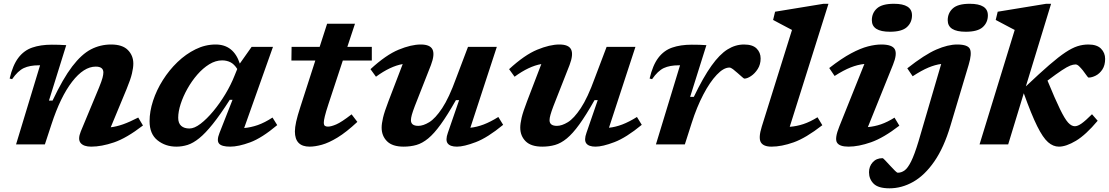

<svg xmlns="http://www.w3.org/2000/svg" viewBox="-20 -764 5868 1016"><path d="M44 -345 31 -348.5Q47.5 -419 77 -458Q106.5 -497 150.5 -512.2Q194.5 -527.5 254 -527.5Q275.5 -527.5 291.5 -527Q307.5 -526.5 330.5 -525L239 -231.5H258Q313 -348 362.2 -412.5Q411.5 -477 461.2 -502.8Q511 -528.5 568 -528.5Q628 -528.5 656.8 -499.2Q685.5 -470 685.5 -427.5Q685.5 -405.5 678.2 -374.8Q671 -344 650 -293L566 -90.5Q596.5 -94 631.2 -106.2Q666 -118.5 711.5 -142L736.5 -100Q649.5 -33 583.2 -10.5Q517 12 462.5 12Q423 12 406.8 -7.2Q390.5 -26.5 407.5 -68.5L504 -300.5Q518 -335 522.5 -352.2Q527 -369.5 527 -380.5Q527 -411.5 486.5 -411.5Q423.5 -411.5 361.8 -331.8Q300 -252 252.5 -106.5L217.5 0H65L192 -418.5H186Q137.5 -418.5 106 -403.8Q74.5 -389 44 -345Z M1141.5 -60.5 1210.5 -236H1196Q1145.5 -157 1106 -107.8Q1066.5 -58.5 1034.2 -32.5Q1002 -6.5 972.8 2.8Q943.5 12 913.5 12Q855.5 12 813.5 -21.5Q771.5 -55 771.5 -122.5Q771.5 -174.5 790 -231Q808.5 -287.5 841.8 -340.2Q875 -393 919.2 -435.5Q963.5 -478 1014.8 -503.2Q1066 -528.5 1121 -528.5Q1216 -528.5 1249 -427.5L1311.5 -516H1424.5L1272 -86.5Q1307.5 -89.5 1344 -102.2Q1380.5 -115 1422 -142L1447 -102Q1365.5 -33.5 1303.8 -10.8Q1242 12 1198 12Q1153 12 1139.2 -4.2Q1125.5 -20.5 1141.5 -60.5ZM923 -141Q923 -112 938.8 -98Q954.5 -84 982.5 -84Q1008.5 -84 1041.5 -109.2Q1074.5 -134.5 1108.8 -175.8Q1143 -217 1172.8 -266.5Q1202.5 -316 1221.5 -364.5L1235.5 -399Q1219 -425 1199 -434.8Q1179 -444.5 1155.5 -444.5Q1121 -444.5 1087.2 -423.8Q1053.5 -403 1024 -369Q994.5 -335 971.8 -294.5Q949 -254 936 -213.8Q923 -173.5 923 -141Z M1718.5 -214.5Q1704 -170.5 1698.8 -148.2Q1693.5 -126 1693.5 -116Q1693.5 -102.5 1699 -98.2Q1704.5 -94 1715.5 -94Q1732 -94 1759.5 -105.8Q1787 -117.5 1840.5 -159L1871 -119Q1812.5 -64.5 1766 -36.2Q1719.5 -8 1683 2Q1646.5 12 1618.5 12Q1540.5 12 1540.5 -68.5Q1540.5 -89.5 1547.2 -120.2Q1554 -151 1569.5 -198.5L1648.5 -443.5H1522L1523 -516H1671.5L1711 -638.5H1858.5L1818 -516H1947.5V-443.5H1794Z M2350 -61.5 2409.5 -234H2392.5Q2347.5 -154.5 2312.2 -105.8Q2277 -57 2246 -31.5Q2215 -6 2183.8 3Q2152.5 12 2116 12Q2056.5 12 2028 -16.5Q1999.5 -45 1999.5 -88.5Q1999.5 -109.5 2006.8 -140.8Q2014 -172 2035.5 -228L2111 -425Q2045 -413.5 1969.5 -358L1940.5 -398Q2022.5 -473.5 2089.2 -501Q2156 -528.5 2206.5 -528.5Q2256 -528.5 2268.8 -502Q2281.5 -475.5 2260.5 -420L2175 -202.5Q2164 -173.5 2159.2 -156.2Q2154.5 -139 2154.5 -128Q2154.5 -98 2193.5 -98Q2219.5 -98 2251.5 -117.5Q2283.5 -137 2319.8 -191.5Q2356 -246 2394 -351L2456.5 -516H2609L2469 -88Q2503 -91.5 2539.2 -105.2Q2575.5 -119 2617 -145L2642.5 -103.5Q2560 -35.5 2497.5 -11.8Q2435 12 2398 12Q2362 12 2349 -5.2Q2336 -22.5 2350 -61.5Z M3083.5 -61.5 3143 -234H3126Q3081 -154.5 3045.8 -105.8Q3010.5 -57 2979.5 -31.5Q2948.5 -6 2917.2 3Q2886 12 2849.5 12Q2790 12 2761.5 -16.5Q2733 -45 2733 -88.5Q2733 -109.5 2740.2 -140.8Q2747.5 -172 2769 -228L2844.5 -425Q2778.5 -413.5 2703 -358L2674 -398Q2756 -473.5 2822.8 -501Q2889.5 -528.5 2940 -528.5Q2989.5 -528.5 3002.2 -502Q3015 -475.5 2994 -420L2908.5 -202.5Q2897.5 -173.5 2892.8 -156.2Q2888 -139 2888 -128Q2888 -98 2927 -98Q2953 -98 2985 -117.5Q3017 -137 3053.2 -191.5Q3089.5 -246 3127.5 -351L3190 -516H3342.5L3202.5 -88Q3236.5 -91.5 3272.8 -105.2Q3309 -119 3350.5 -145L3376 -103.5Q3293.5 -35.5 3231 -11.8Q3168.5 12 3131.5 12Q3095.5 12 3082.5 -5.2Q3069.5 -22.5 3083.5 -61.5Z M3578.5 -418.5H3572.5Q3524 -418.5 3492.5 -403.8Q3461 -389 3430.5 -345L3417.5 -348.5Q3434 -419 3463.5 -458Q3493 -497 3537 -512.2Q3581 -527.5 3640.5 -527.5Q3665 -527.5 3681.8 -527Q3698.5 -526.5 3718 -525L3632 -251.5H3651.5Q3701.5 -355.5 3744.8 -416Q3788 -476.5 3829.8 -502.5Q3871.5 -528.5 3917 -528.5Q3962.5 -528.5 3983.8 -507.2Q4005 -486 4005 -454.5Q4005 -423 3989.8 -399Q3974.5 -375 3954.2 -361.5Q3934 -348 3919 -348Q3916 -348 3905.5 -357.8Q3895 -367.5 3882.5 -378Q3870.5 -389 3858.8 -397.8Q3847 -406.5 3840 -406.5Q3809 -406.5 3772.8 -368.2Q3736.5 -330 3701.8 -263.8Q3667 -197.5 3640 -112.5L3604 0H3451Z M4171 -605.5Q4162 -610 4143.8 -619.8Q4125.5 -629.5 4105.2 -640.2Q4085 -651 4071 -658.5L4081.5 -702L4338 -744H4364L4159 -93Q4195.5 -95.5 4231.5 -107.5Q4267.5 -119.5 4306 -143.5L4331.5 -101.5Q4244 -33.5 4179.8 -10.8Q4115.5 12 4062.5 12Q4019.5 12 4006 -11.2Q3992.5 -34.5 4011 -94Z M4593.5 -657Q4593.5 -695 4620.5 -719.5Q4647.5 -744 4710.5 -744Q4806 -744 4806 -683Q4806 -645 4779 -620.5Q4752 -596 4689.5 -596Q4593.5 -596 4593.5 -657ZM4421.5 -95 4554 -425.5Q4519 -422 4481.5 -407.2Q4444 -392.5 4396.5 -362L4368 -404Q4433.5 -455 4483.8 -481.8Q4534 -508.5 4573 -518.5Q4612 -528.5 4643.5 -528.5Q4701.5 -528.5 4715 -503.2Q4728.5 -478 4705.5 -421.5L4572.5 -91.5Q4607.5 -94.5 4641.8 -106.2Q4676 -118 4713.5 -141.5L4739 -99Q4655.5 -34.5 4589.2 -11.2Q4523 12 4470 12Q4421.5 12 4408.8 -10Q4396 -32 4421.5 -95Z M4995 -657Q4995 -695 5022 -719.5Q5049 -744 5111.5 -744Q5207.5 -744 5207.5 -683Q5207.5 -645 5180.5 -620.5Q5153.5 -596 5090.5 -596Q4995 -596 4995 -657ZM5009.5 -99Q4975 17 4924.2 90.2Q4873.5 163.5 4812.8 198Q4752 232.5 4687 232.5Q4627.5 232.5 4603 208Q4578.5 183.5 4578.5 147.5Q4578.5 116.5 4598 94.8Q4617.5 73 4650 73Q4653.5 73 4665 85.5Q4676.5 98 4691.5 114Q4706 129.5 4716.2 139.8Q4726.5 150 4731 150Q4749.5 150 4766.5 138Q4783.5 126 4801.2 90.5Q4819 55 4840.5 -16L4960.5 -425.5Q4929 -421.5 4893 -406.5Q4857 -391.5 4809.5 -360.5L4781 -402.5Q4873 -475 4934.8 -501.8Q4996.5 -528.5 5045 -528.5Q5102 -528.5 5112.8 -504.2Q5123.5 -480 5106 -421.5Z M5542 -744 5408.5 -307Q5482 -376.5 5532.2 -420Q5582.5 -463.5 5618 -487Q5653.5 -510.5 5681.8 -519.5Q5710 -528.5 5739.5 -528.5Q5784.5 -528.5 5806.2 -506.5Q5828 -484.5 5828 -452.5Q5828 -418.5 5813.5 -396.5Q5799 -374.5 5778.5 -364Q5758 -353.5 5740.5 -353.5Q5737.5 -353.5 5729 -365.8Q5720.5 -378 5710.5 -391Q5700.5 -403.5 5690.5 -413.2Q5680.5 -423 5671.5 -423Q5659 -423 5643 -416.8Q5627 -410.5 5599.2 -392.2Q5571.5 -374 5523 -337.5Q5563.5 -239 5589 -186.8Q5614.5 -134.5 5632.2 -115.2Q5650 -96 5667.5 -96Q5683 -96 5703.8 -110.8Q5724.5 -125.5 5758.5 -159.5L5788.5 -125Q5725.5 -50 5673.5 -19Q5621.5 12 5583.5 12Q5553 12 5526 -11.5Q5499 -35 5468.5 -96.2Q5438 -157.5 5397.5 -270.5L5315 0H5163.5L5349.5 -605.5Q5340.5 -610 5322 -619.8Q5303.5 -629.5 5283.5 -640.2Q5263.5 -651 5249 -658.5L5259.5 -702L5516 -744Z"/></svg>

Font: Newsreader Caption SemiBold
Style: Italic
Weight: 600
Italic angle: -17°
Designer: Hugues Gentile
Foundry: Production Type
Version: Version 1.001